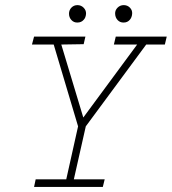

<svg xmlns="http://www.w3.org/2000/svg" viewBox="-20 -734 675 754"><path d="M308.6 -656.2Q299.3 -645.5 284.2 -645.5Q270 -645 260.5 -655.3Q251 -665.5 251 -680.2Q251 -694.3 260.5 -704.1Q270 -713.9 284.2 -713.9Q298.3 -713.9 308.3 -703.9Q318.4 -693.8 317.9 -680.2Q316.9 -664.6 308.6 -656.2ZM489.7 -656.2Q480.5 -645.5 465.8 -645.5Q451.7 -645 442.1 -655Q432.6 -665 432.1 -680.2Q431.6 -693.8 441.7 -703.9Q451.7 -713.9 465.8 -713.9Q480.5 -713.9 490.2 -703.9Q500 -693.8 499 -680.2Q498 -665.5 489.7 -656.2ZM120.1 -29.8H240.2L286.6 -237.8L190.9 -559.1H105.5L113.8 -590.3H315.4L308.6 -560.5L220.7 -559.1L307.1 -272.5L518.6 -559.1H427.2L434.6 -590.3H634.8L627.4 -559.1H554.2L316.9 -237.8L270 -29.8H391.1L383.8 0H113.8Z"/></svg>

Font: Compagnon Light Italic
Style: Regular
Weight: 400
Italic angle: -12°
Designer: Valentin Papon
Foundry: Velvetyne Type Foundry
Version: Version 1.000;PS 001.000;hotconv 1.0.88;makeotf.lib2.5.64775